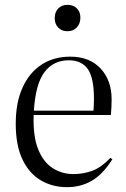

<svg xmlns="http://www.w3.org/2000/svg" viewBox="-20 -759 521 793"><path d="M257 14Q196 14 148 -14.5Q100 -43 72.5 -101Q45 -159 45 -248Q45 -335 73 -397Q101 -459 151.5 -492Q202 -525 270 -525Q350 -525 395.5 -476Q441 -427 441 -349Q441 -317 438 -284H119Q116 -195 138 -141.5Q160 -88 198.5 -64Q237 -40 283 -40Q325 -40 362 -54Q399 -68 436 -107L444 -101Q404 -38 358.5 -12Q313 14 257 14ZM120 -302H366Q367 -314 367.5 -326Q368 -338 368 -351Q368 -438 342.5 -474Q317 -510 264 -510Q201 -510 164 -461.5Q127 -413 120 -302ZM259 -630Q235 -630 220.5 -645Q206 -660 206 -684Q206 -709 220.5 -724Q235 -739 259 -739Q283 -739 297.5 -724.5Q312 -710 312 -686Q312 -662 297.5 -646Q283 -630 259 -630Z"/></svg>

Font: Literata 72pt Light
Style: Regular
Weight: 300
Designer: Latin by Veronika Burian and Jose Scaglione. Greek by Irene Vlachou. Cyrillic by Vera Evstafieva.
Foundry: TypeTogether
Version: Version 3.002